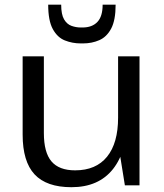

<svg xmlns="http://www.w3.org/2000/svg" viewBox="-20 -776 688 804"><path d="M163.7 -218.8Q163.7 -137.8 195.4 -100.3Q227.1 -62.7 294.7 -62.7Q382 -62.7 428.3 -119.8Q474.5 -176.9 474.5 -283.3L513.7 -353.3V-286.8Q513.7 -144.9 453.5 -68.5Q393.3 7.9 279.2 7.9Q174.7 7.9 124.7 -45.9Q74.8 -99.7 74.8 -212.3V-540H163.7ZM564.2 0H502.9L474.5 -176.6V-540H564.2ZM317.8 -594.2Q283.1 -594.2 251.8 -606.6Q220.5 -618.9 201.1 -654.3Q181.8 -689.6 181.8 -756.5H236.2Q236.2 -715.4 248.3 -694.9Q260.3 -674.5 279.4 -667.7Q298.5 -660.9 317.8 -660.9H325.6Q365.8 -660.9 387.8 -684.1Q409.8 -707.2 409.8 -756.5H464.2Q464.2 -691.3 445.5 -656.2Q426.7 -621.1 395.6 -607.7Q364.6 -594.2 328.1 -594.2Z"/></svg>

Font: Pathway Extreme 8pt Thin
Style: Regular
Weight: 100
Designer: Eduardo Rodriguez Tunni
Foundry: Eduardo Rodriguez Tunni
Version: Version 1.000